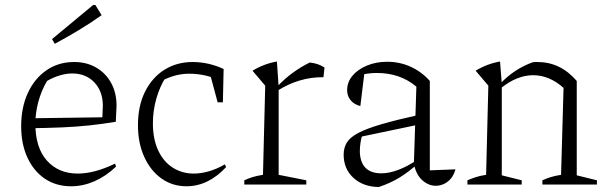

<svg xmlns="http://www.w3.org/2000/svg" viewBox="-20 -741 2441 771"><path d="M266 7Q205 7 160 -23.5Q115 -54 90 -108.5Q65 -163 65 -234Q65 -309 91.5 -367Q118 -425 166 -458.5Q214 -492 278 -492Q328 -492 366.5 -469.5Q405 -447 426.5 -407.5Q448 -368 448 -317L445 -252Q391 -243 339.5 -237.5Q288 -232 230 -229.5Q172 -227 98 -226V-266L391 -270L393 -316Q393 -374 359 -410Q325 -446 270 -446Q246 -446 219.5 -438Q193 -430 169 -416Q146 -377 134 -332.5Q122 -288 122 -244Q122 -148 168.5 -96Q215 -44 292 -44Q360 -44 442 -84L446 -72Q405 -33 359 -13Q313 7 266 7ZM200 -565 189 -584 354 -721H363L388 -680Q343 -648 295.5 -619.5Q248 -591 200 -565Z M729 7Q672 7 628 -24.5Q584 -56 559 -111.5Q534 -167 534 -238Q534 -316 562.5 -373Q591 -430 640.5 -461Q690 -492 754 -492Q785 -492 816.5 -485Q848 -478 878 -464L865 -416Q808 -445 739 -445Q708 -445 677.5 -436Q647 -427 619 -410L646 -432Q621 -392 607.5 -344Q594 -296 594 -246Q594 -183 615 -137.5Q636 -92 673.5 -68Q711 -44 758 -44Q787 -44 818.5 -53Q850 -62 883 -81L888 -70Q816 7 729 7ZM854 -330 818 -464H878L875 -330Z M1279 -431Q1181 -432 1093 -376V-393Q1123 -425 1156 -449Q1189 -473 1224 -490Q1241 -488 1255 -483.5Q1269 -479 1283 -470ZM961 0V-17Q976 -24 993 -29.5Q1010 -35 1036 -39L1045 -397L994 -457Q1040 -485 1092 -494L1099 -391V-39L1210 -17V0Z M1730 5Q1701 5 1676 -17Q1651 -39 1642 -83L1652 -393Q1587 -448 1493 -448Q1473 -448 1453 -445Q1433 -442 1414 -437L1444 -454L1427 -315Q1401 -322 1387.5 -339Q1374 -356 1374 -379Q1374 -411 1395 -436.5Q1416 -462 1453 -477.5Q1490 -493 1535 -493Q1585 -493 1629 -473Q1673 -453 1706 -416V-57L1809 -61Q1803 -39 1791 -24.5Q1779 -10 1763 -2.5Q1747 5 1730 5ZM1501 10Q1438 9 1399 -27Q1360 -63 1360 -120Q1360 -148 1373 -169Q1386 -190 1419.5 -207.5Q1453 -225 1513 -242.5Q1573 -260 1668 -281V-242L1415 -189L1435 -200Q1430 -184 1427.5 -167Q1425 -150 1425 -135Q1425 -92 1446.5 -68.5Q1468 -45 1511 -45Q1543 -45 1580 -59Q1617 -73 1658 -101V-84Q1623 -52 1586 -29Q1549 -6 1501 10Z M1857 0V-17Q1871 -23 1888.5 -29Q1906 -35 1932 -39L1941 -397L1890 -457Q1936 -485 1988 -494L1995 -404V-37L2075 -17V0ZM2158 0V-17Q2173 -24 2190.5 -29.5Q2208 -35 2233 -39L2243 -388L2296 -416V-37L2377 -17V0ZM1989 -385 1988 -404Q2017 -435 2050 -456.5Q2083 -478 2119 -491Q2124 -492 2129 -492Q2134 -492 2138 -492Q2184 -492 2223 -473.5Q2262 -455 2296 -416L2243 -388Q2186 -439 2121 -439Q2055 -439 1989 -385Z"/></svg>

Font: Piazzolla Thin ExtraLight
Style: Regular
Weight: 250
Version: Version 2.005